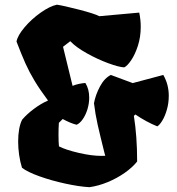

<svg xmlns="http://www.w3.org/2000/svg" viewBox="-20 -776 745 806"><path d="M688.5 -374Q688.5 -342.8 680.4 -315.2Q672.4 -287.6 660.9 -269Q649.4 -250.5 640.1 -245.6Q594.2 -264.2 548.3 -295.4L542 -289.6Q555.7 -204.1 555.7 -98.1Q536.6 -73.7 503.7 -50.5Q470.7 -27.3 431.4 -11.2Q392.1 4.9 355 9.8Q311.5 7.3 253.4 -5.4Q195.3 -18.1 145 -36.1Q94.7 -54.2 72.3 -71.8Q64.5 -96.7 60.3 -125.5Q56.2 -154.3 56.2 -182.1Q56.2 -210.4 60.5 -234.4Q64.9 -258.3 73.2 -273.9Q92.8 -296.9 122.6 -319.1Q152.3 -341.3 181.6 -354Q147 -400.4 125 -437Q103 -473.6 86.9 -509.5Q70.8 -545.4 49.3 -601.6Q54.2 -627.4 83.3 -661.6Q112.3 -695.8 150.6 -722.9Q189 -750 218.8 -756.3Q246.1 -752.4 311.3 -735.6Q376.5 -718.8 397 -708L564.5 -723.1Q570.8 -692.9 570.8 -663.6Q570.8 -620.6 558.8 -583.7Q546.9 -546.9 530.5 -522.9Q514.2 -499 501.5 -493.2Q479.5 -494.1 434.3 -510.7Q389.2 -527.3 344.2 -552.5Q299.3 -577.6 274.9 -603L244.6 -579.6L284.7 -415.5Q295.9 -420.4 310.5 -423.6Q325.2 -426.8 338.4 -427.7Q354.5 -401.9 354.5 -366.2Q354.5 -341.8 347.2 -317.6Q339.8 -293.5 327.6 -275.9Q315.4 -258.3 301.8 -252.4Q291.5 -254.4 274.9 -261.2Q258.3 -268.1 243.2 -276.4L227.1 -260.3Q225.6 -236.8 225.6 -210.9Q225.6 -179.2 227.5 -161.6Q255.4 -147 310.1 -134.3Q364.7 -121.6 405.8 -121.6Q417 -121.6 421.9 -122.1L418 -136.2Q400.4 -206.5 390.1 -252Q379.9 -297.4 374.5 -342.8Q380.9 -377.9 399.7 -413.1Q418.5 -448.2 445.3 -461.4L537.1 -427.2L665.5 -461.4Q688.5 -421.4 688.5 -374Z"/></svg>

Font: Fruktur
Style: Regular
Weight: 400
Designer: Viktoriya Grabowska
Foundry: Viktoriya Grabowska
Version: Version 1.004; ttfautohint (v1.4.1)